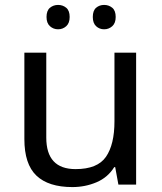

<svg xmlns="http://www.w3.org/2000/svg" viewBox="-20 -750 658 780"><path d="M533 -536V0H461L448 -71H444Q418 -29 372 -9.5Q326 10 274 10Q177 10 128 -36.5Q79 -83 79 -185V-536H168V-191Q168 -63 287 -63Q376 -63 410.5 -113Q445 -163 445 -257V-536ZM169 -681Q169 -707 183 -718.5Q197 -730 216 -730Q235 -730 249 -718.5Q263 -707 263 -681Q263 -656 249 -643.5Q235 -631 216 -631Q197 -631 183 -643.5Q169 -656 169 -681ZM357 -681Q357 -707 370.5 -718.5Q384 -730 403 -730Q422 -730 436 -718.5Q450 -707 450 -681Q450 -656 436 -643.5Q422 -631 403 -631Q384 -631 370.5 -643.5Q357 -656 357 -681Z"/></svg>

Font: Noto Sans Sharada
Style: Regular
Weight: 400
Designer: Monotype Design Team
Foundry: Monotype Imaging Inc.
Version: Version 2.006; ttfautohint (v1.8.4.7-5d5b)